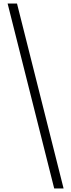

<svg xmlns="http://www.w3.org/2000/svg" viewBox="-20 -886 401 1084"><path d="M286 178 23 -866H76L339 178Z"/></svg>

Font: Noto Sans Malayalam UI ExtraCondensed Light
Style: Regular
Weight: 300
Width: 2
Designer: Jelle Bosma - Monotype Design Team
Foundry: Monotype Imaging Inc.
Version: Version 2.104; ttfautohint (v1.8.4.7-5d5b)